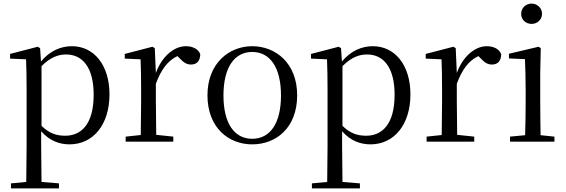

<svg xmlns="http://www.w3.org/2000/svg" viewBox="-20 -788 3146 1068"><path d="M367 15C496 15 589 -92 589 -263C589 -427 502 -531 380 -531C319 -531 258 -506 208 -446L203 -520L190 -528L36 -488V-462L125 -458C127 -408 128 -355 128 -287V27L126 224L41 232V260H308V232L211 224L209 27V-58C257 -3 313 15 367 15ZM211 -420C261 -470 304 -485 348 -485C439 -485 501 -413 501 -261C501 -95 430 -33 343 -33C294 -33 254 -46 211 -88Z M762 0H944V-28L849 -38L847 -229V-322C877 -403 914 -451 967 -476L976 -467C999 -443 1016 -429 1042 -429C1077 -429 1093 -451 1094 -486C1084 -515 1052 -531 1014 -531C947 -531 880 -473 847 -382L841 -520L828 -528L674 -488V-462L762 -458C764 -408 765 -358 765 -289V-229L763 -37L679 -28V0Z M1383 15C1516 15 1633 -77 1633 -258C1633 -438 1512 -531 1383 -531C1255 -531 1134 -437 1134 -258C1134 -78 1251 15 1383 15ZM1383 -16C1284 -16 1223 -101 1223 -257C1223 -413 1284 -499 1383 -499C1482 -499 1543 -413 1543 -257C1543 -101 1482 -16 1383 -16Z M2041 15C2170 15 2263 -92 2263 -263C2263 -427 2176 -531 2054 -531C1993 -531 1932 -506 1882 -446L1877 -520L1864 -528L1710 -488V-462L1799 -458C1801 -408 1802 -355 1802 -287V27L1800 224L1715 232V260H1982V232L1885 224L1883 27V-58C1931 -3 1987 15 2041 15ZM1885 -420C1935 -470 1978 -485 2022 -485C2113 -485 2175 -413 2175 -261C2175 -95 2104 -33 2017 -33C1968 -33 1928 -46 1885 -88Z M2436 0H2618V-28L2523 -38L2521 -229V-322C2551 -403 2588 -451 2641 -476L2650 -467C2673 -443 2690 -429 2716 -429C2751 -429 2767 -451 2768 -486C2758 -515 2726 -531 2688 -531C2621 -531 2554 -473 2521 -382L2515 -520L2502 -528L2348 -488V-462L2436 -458C2438 -408 2439 -358 2439 -289V-229L2437 -37L2353 -28V0Z M2937 -655C2968 -655 2995 -678 2995 -711C2995 -744 2968 -768 2937 -768C2905 -768 2879 -744 2879 -711C2879 -678 2905 -655 2937 -655ZM2900 0H3064V-28L2987 -36C2986 -92 2985 -175 2985 -229V-380L2988 -520L2976 -528L2811 -489V-463L2900 -459C2902 -409 2904 -356 2904 -289V-229C2904 -175 2903 -92 2901 -36L2817 -28V0Z"/></svg>

Font: Source Han Serif KR
Style: Regular
Weight: 400
Designer: Ryoko NISHIZUKA 西塚涼子 (kana & ideographs); Frank Grießhammer (Latin, Greek & Cyrillic); Wenlong ZHANG 张文龙 (bopomofo); San
Foundry: Adobe
Version: Version 2.001;hotconv 1.1.0;makeotfexe 2.6.0